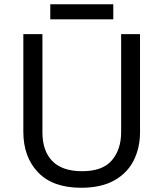

<svg xmlns="http://www.w3.org/2000/svg" viewBox="-20 -875 771 905"><path d="M640 -252Q640 -178 610 -118.5Q580 -59 518.5 -24.5Q457 10 362 10Q229 10 159.5 -62.5Q90 -135 90 -254V-714H180V-251Q180 -164 226.5 -116Q273 -68 367 -68Q464 -68 507.5 -119.5Q551 -171 551 -252V-714H640ZM514 -855V-784H217V-855Z"/></svg>

Font: Noto Sans Carian
Style: Regular
Weight: 400
Designer: Monotype Design Team
Foundry: Monotype Imaging Inc.
Version: Version 2.002; ttfautohint (v1.8.4.7-5d5b)